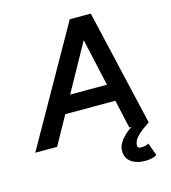

<svg xmlns="http://www.w3.org/2000/svg" viewBox="-163 -804 996 1120"><g transform="rotate(-15 335.0 -244.0)"><path d="M-33 0 363 -700H487L99 0ZM535 0 379 -700H490L652 0ZM128 -172 145 -275H564L547 -172ZM576 212Q520 212 487.5 186Q455 160 459 111Q461 92 474 71Q487 50 508.5 30Q530 10 560 -7L652 0Q631 14 608 31Q585 48 569 67.5Q553 87 551 109Q548 130 573 130Q589 130 601.5 126Q614 122 618 119L646 196Q631 205 613 208.5Q595 212 576 212Z"/></g></svg>

Font: Figtree Light SemiBold
Style: Italic
Weight: 600
Italic angle: -9.5°
Version: Version 2.001;gftools[0.9.30]